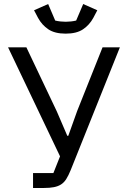

<svg xmlns="http://www.w3.org/2000/svg" viewBox="-20 -933 635 953"><path d="M20 0ZM144 -74H245L278 -157L20 -698H111L262 -380L314 -259H319L363 -382L489 -698H575L331 -89Q320 -62 309 -44.5Q298 -27 283 -17.5Q268 -8 247.5 -4Q227 0 199 0H144ZM306 -766Q252 -766 220 -787.5Q188 -809 169 -844L149 -882L219 -913L254 -831Q266 -828 280 -826.5Q294 -825 306 -825Q318 -825 332 -826.5Q346 -828 358 -831L393 -913L463 -882L443 -844Q424 -809 392 -787.5Q360 -766 306 -766Z"/></svg>

Font: Aneliza
Style: Regular
Weight: 400
Designer: Mike Abbink, Paul van der Laan, Pieter van Rosmalen
Foundry: Bold Monday
Version: Version 3.001;September 8, 2019;FontCreator 11.5.0.2425 64-b